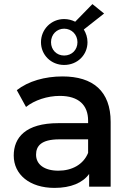

<svg xmlns="http://www.w3.org/2000/svg" viewBox="-20 -911 642 937"><path d="M410 -165C387 -108 331 -78 265 -78C197 -78 156 -108 156 -156C156 -197 179 -231 270 -231H410ZM293 -640C256 -640 229 -668 229 -705C229 -743 257 -771 293 -771C330 -771 358 -742 358 -705C358 -668 331 -640 293 -640ZM246 6C326 6 384 -19 415 -62V0H520V-316C520 -466 434 -538 285 -538C199 -538 118 -515 62 -471L107 -389C148 -422 211 -443 272 -443C364 -443 410 -398 410 -322V-310H265C104 -310 47 -239 47 -152C47 -59 125 6 246 6ZM431 -891 347 -805C331 -813 313 -818 293 -818C229 -818 180 -767 180 -705C180 -643 229 -594 293 -594C358 -594 407 -643 407 -705C407 -728 400 -749 389 -767L488 -845Z"/></svg>

Font: Montserrat-Alt1 SemBd
Style: Regular
Weight: 600
Designer: Differentunic
Foundry: Differentunic
Version: Version 7.222